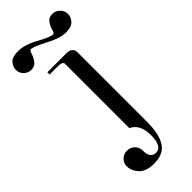

<svg xmlns="http://www.w3.org/2000/svg" viewBox="-292 -871 904 904"><g transform="rotate(-45 160.0 -419.0)"><path d="M272 -730Q233 -730 175 -761Q117 -792 98 -792Q92 -792 86.5 -774Q81 -756 68.5 -738.5Q56 -721 32 -721Q11 -721 -4.5 -736Q-20 -751 -20 -773Q-20 -794 -4.5 -811Q11 -828 49 -828Q94 -828 148.5 -797.5Q203 -767 222 -767Q230 -767 234.5 -784.5Q239 -802 251 -820Q263 -838 287 -838Q308 -838 324 -823Q340 -808 340 -785Q340 -764 324 -747Q308 -730 272 -730ZM202 -660Q244 -660 244 -626V-161Q244 -84 218.5 -42Q193 0 128 0Q81 0 55 -23Q29 -50 28 -82Q28 -104 43.5 -119Q59 -134 81 -134Q103 -134 118.5 -119Q134 -104 134 -82Q134 -30 171 -30Q213 -30 213 -105Q213 -179 164 -201V-630Q164 -645 130 -645H77V-660Z"/></g></svg>

Font: kawoszeh
Style: Medium
Weight: 500
Version: Version 000.030